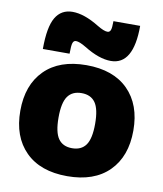

<svg xmlns="http://www.w3.org/2000/svg" viewBox="-86 -840 779 920"><g transform="rotate(10 303.0 -380.0)"><path d="M323 -725Q356 -705 373 -705Q384 -705 388.5 -716Q393 -727 393 -760H523Q523 -570 413 -570Q356 -570 283 -615Q250 -635 233 -635Q222 -635 217.5 -622.5Q213 -610 213 -570H83Q83 -677 110.5 -723.5Q138 -770 193 -770Q250 -770 323 -725ZM100 -458Q172 -530 303 -530Q434 -530 506 -458Q578 -386 578 -260Q578 -134 506 -62Q434 10 303 10Q172 10 100 -62Q28 -134 28 -260Q28 -386 100 -458ZM236 -157Q258 -126 303 -126Q348 -126 370 -157Q392 -188 392 -260Q392 -332 370 -363Q348 -394 303 -394Q258 -394 236 -363Q214 -332 214 -260Q214 -188 236 -157Z"/></g></svg>

Font: Mplus 1p Black
Style: Regular
Weight: 900
Version: Version 1.061